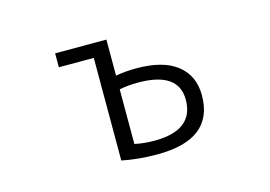

<svg xmlns="http://www.w3.org/2000/svg" viewBox="-76 -665 1152 819"><g transform="rotate(-15 500.0 -255.5)"><path d="M705.1 -184.6Q705.1 -307.6 526.4 -307.6Q482.4 -307.6 444.3 -299.8V-58.6Q484.4 -49.8 531.2 -49.8Q705.1 -49.8 705.1 -184.6ZM444.3 -360.4Q487.3 -368.2 536.1 -368.2Q654.3 -368.2 715.3 -319.8Q776.4 -271.5 776.4 -184.6Q776.4 10.7 526.4 9.8Q443.4 9.8 372.1 -4.9V-458H217.8V-519.5H444.3Z"/></g></svg>

Font: Gen Shin Gothic Monospace Normal
Style: Regular
Weight: 350
Designer: [Source Han Sans]
Ryoko NISHIZUKA  (kana & ideographs); Paul D. Hunt (Latin, Greek & Cyrillic); Wenlong ZHANG  (bopomofo
Version: Version 1.002.20150607